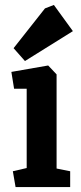

<svg xmlns="http://www.w3.org/2000/svg" viewBox="-20 -757 328 777"><path d="M43 0 32 -64 88 -77V-398H37L26 -466L175 -492L209 -456V-75L264 -64V0ZM81 -510 35 -562 162 -723 198 -737 275 -631Z"/></svg>

Font: Kreon
Style: Bold
Weight: 700
Designer: Julia Petretta
Foundry: Julia Petretta and Eli Heuer
Version: Version 2.002